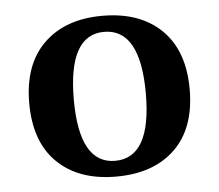

<svg xmlns="http://www.w3.org/2000/svg" viewBox="-42 -515 651 571"><g transform="rotate(-5 284.0 -229.0)"><path d="M283 11Q172 11 108 -51Q44 -113 44 -229Q44 -344 108 -406.5Q172 -469 283 -469Q395 -469 459 -406.5Q523 -344 523 -229Q523 -113 459 -51Q395 11 283 11ZM284 -36Q392 -36 392 -228Q392 -421 284 -421Q177 -421 177 -228Q177 -36 284 -36Z"/></g></svg>

Font: Noto Serif Thai SemiCondensed
Style: Bold
Weight: 700
Width: 4
Designer: Monotype Design Team
Foundry: Monotype Imaging Inc.
Version: Version 2.002; ttfautohint (v1.8.4.7-5d5b)